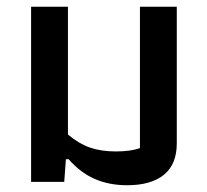

<svg xmlns="http://www.w3.org/2000/svg" viewBox="-20 -538 613 568"><path d="M183 -67H175L170 0H72V-518H181V-140Q213 -113 246 -101.5Q279 -90 323 -90Q367 -90 394 -100V-518H503V-114Q503 -52 465 -21Q427 10 356 10Q303 10 260.5 -8.5Q218 -27 183 -67Z"/></svg>

Font: Athiti SemiBold
Style: Regular
Weight: 600
Designer: CadsonDemak Team
Foundry: CadsonDemak
Version: Version 1.033